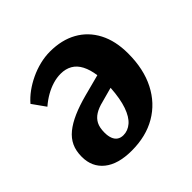

<svg xmlns="http://www.w3.org/2000/svg" viewBox="-142 -661 810 810"><g transform="rotate(-45 263.0 -256.0)"><path d="M207 14Q126 14 82.5 -21Q39 -56 39 -117Q39 -152 51 -178Q63 -204 87.5 -224Q112 -244 148.5 -260Q185 -276 234 -289L329 -314Q324 -351 310.5 -377Q297 -403 275 -415.5Q253 -428 224 -428Q201 -428 177.5 -421Q154 -414 131 -401Q108 -388 86 -369L44 -428Q62 -449 86 -466.5Q110 -484 138.5 -497.5Q167 -511 197.5 -518.5Q228 -526 258 -526Q328 -526 379 -497.5Q430 -469 458 -415.5Q486 -362 486 -287Q486 -194 451.5 -126.5Q417 -59 354.5 -22.5Q292 14 207 14ZM228 -57Q255 -57 277 -76Q299 -95 313 -135Q327 -175 331 -237L265 -219Q236 -212 217 -200Q198 -188 188.5 -169.5Q179 -151 179 -121Q179 -101 184.5 -86.5Q190 -72 201 -64.5Q212 -57 228 -57Z"/></g></svg>

Font: Literata
Style: Bold Italic
Weight: 700
Italic angle: -2°
Designer: Latin by Veronika Burian and Jose Scaglione. Greek by Irene Vlachou. Cyrillic by Vera Evstafieva
Foundry: TypeTogether
Version: Version 3.103;gftools[0.9.29]